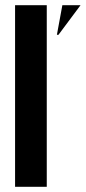

<svg xmlns="http://www.w3.org/2000/svg" viewBox="-20 -719 330 739"><path d="M38 -699H160V0H38ZM205 -585H199L220 -699H290Z"/></svg>

Font: Moniqa Black Display
Style: Regular
Weight: 900
Designer: Rajesh Rajput
Foundry: Rajesh Rajput
Version: Version 1.000